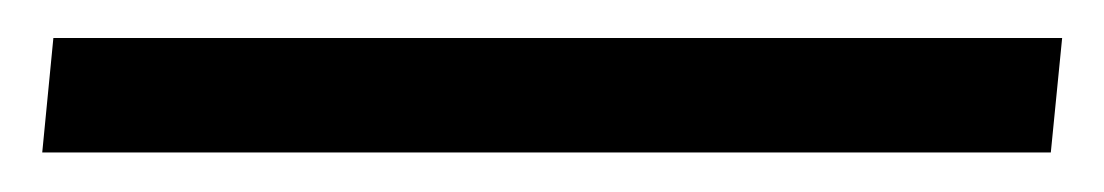

<svg xmlns="http://www.w3.org/2000/svg" viewBox="-20 30 575 100"><path d="M7.8 49.8H533.2L527.3 109.4H2Z"/></svg>

Font: Puritan
Style: BoldItalic
Weight: 700
Version: 2.1